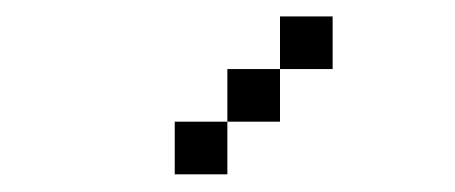

<svg xmlns="http://www.w3.org/2000/svg" viewBox="-20 -582 540 228"><path d="M375 -500V-562.5H312.5V-500H250V-437.5H187.5V-375H250V-437.5H312.5V-500Z"/></svg>

Font: Unifont
Style: Regular
Weight: 500
Version: Version 15.1.04